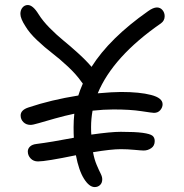

<svg xmlns="http://www.w3.org/2000/svg" viewBox="-20 -738 740 772"><path d="M132.8 -88.9Q114.7 -88.9 103.3 -100.8Q91.8 -112.8 91.8 -128.9Q91.8 -140.1 100.6 -148.7Q109.4 -157.2 127 -159.2Q185.1 -166.5 276.9 -184.1Q275.9 -198.2 275.9 -227.1Q275.9 -253.9 278.8 -280.8Q241.2 -272.9 200.7 -261.5Q160.2 -250 136 -242.9Q111.8 -235.8 103 -235.8Q85.4 -235.8 74.2 -246.8Q63 -257.8 63 -273.9Q63 -295.9 95.2 -306.2Q185.1 -336.4 294.9 -354Q300.3 -372.6 313 -401.9L308.1 -408.2Q287.1 -438.5 253.2 -470.2Q219.2 -502 189.7 -524.4Q160.2 -546.9 129.2 -576.2Q98.1 -605.5 82 -632.8Q62 -663.6 62 -682.1Q62 -697.8 70.6 -707.8Q79.1 -717.8 91.8 -717.8Q112.3 -717.8 134.8 -681.2Q151.9 -653.8 179.9 -625.5Q208 -597.2 234.1 -575.9Q260.3 -554.7 293 -525.1Q325.7 -495.6 348.1 -469.2Q420.9 -584.5 575.2 -692.9Q596.2 -708 610.8 -708Q624.5 -708 633.3 -697.5Q642.1 -687 642.1 -672.9Q642.1 -654.8 627 -644Q434.1 -510.3 373 -362.8Q434.1 -368.2 466.8 -368.2Q541.5 -368.2 587.6 -356.2Q633.8 -344.2 633.8 -318.8Q633.8 -306.2 624.5 -295.2Q615.2 -284.2 599.1 -284.2Q592.8 -284.2 548.6 -291Q504.4 -297.9 436 -297.9Q397 -297.9 352.1 -293Q346.2 -259.8 346.2 -227.1Q346.2 -205.6 347.2 -196.8Q425.8 -208 465.8 -208Q523.9 -208 553.7 -203.9Q583.5 -199.7 592.8 -192.4Q602.1 -185.1 602.1 -170.9Q602.1 -151.9 588.1 -142.3Q574.2 -132.8 558.1 -132.8Q548.3 -132.8 520.5 -135.5Q492.7 -138.2 465.8 -138.2Q427.2 -138.2 354 -126Q359.4 -96.7 368.9 -74.5Q378.4 -52.2 384.8 -39.8Q391.1 -27.3 391.1 -17.1Q391.1 -2.4 382.3 5.9Q373.5 14.2 360.8 14.2Q338.9 14.2 317.9 -19Q296.9 -52.2 285.2 -113.8Q164.6 -88.9 132.8 -88.9Z"/></svg>

Font: Shantell Sans Irregular
Style: Regular
Weight: 300
Designer: Stephen Nixon, Anya Danilova, Shantell Martin
Foundry: Arrow Type
Version: Version 1.006;[9816181b4]